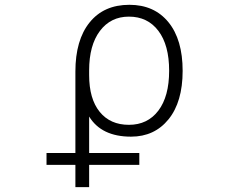

<svg xmlns="http://www.w3.org/2000/svg" viewBox="-20 -553 1040 792"><path d="M511.7 -484.4Q436.5 -484.4 392.1 -425.3Q347.7 -366.2 347.7 -262.7V-243.2Q347.7 -145.5 391.1 -91.8Q434.6 -38.1 511.7 -38.1Q588.9 -38.1 633.3 -96.7Q677.7 -155.3 677.7 -261.2Q677.7 -367.2 633.3 -425.8Q588.9 -484.4 511.7 -484.4ZM171.9 127V78.1H291V-257.8Q291 -387.7 349.6 -460.4Q408.2 -533.2 513.7 -533.2Q616.2 -533.2 674.8 -461.4Q733.4 -389.6 733.4 -260.7Q733.4 -132.8 675.3 -61Q617.2 10.7 520.5 10.7Q398.4 10.7 347.7 -72.3V78.1H554.7V127H347.7V218.8H291V127Z"/></svg>

Font: Gen Shin Gothic Monospace Light
Style: Regular
Weight: 300
Designer: [Source Han Sans]
Ryoko NISHIZUKA  (kana & ideographs); Paul D. Hunt (Latin, Greek & Cyrillic); Wenlong ZHANG  (bopomofo
Version: Version 1.002.20150607